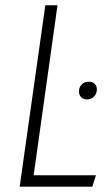

<svg xmlns="http://www.w3.org/2000/svg" viewBox="-20 -704 419 724"><path d="M196.8 -684.1 106.9 -43H341.8L328.1 0H54.2L150.9 -684.1ZM308.1 -329.1Q294.9 -329.1 286.4 -337.4Q277.8 -345.7 277.8 -358.9Q277.8 -375 288.3 -385.5Q298.8 -396 314.9 -396Q328.6 -396 336.9 -387.9Q345.2 -379.9 345.2 -367.2Q345.2 -350.6 334.5 -339.8Q323.7 -329.1 308.1 -329.1Z"/></svg>

Font: Fira Sans Compressed ExtraLight
Style: Italic
Weight: 250
Width: 3
Italic angle: -8°
Designer: Carrois Corporate & Edenspiekermann AG
Foundry: Carrois Corporate GbR & Edenspiekermann AG
Version: Version 4.203;PS 004.203;hotconv 1.0.88;makeotf.lib2.5.64775